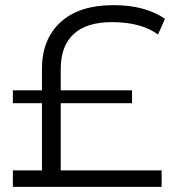

<svg xmlns="http://www.w3.org/2000/svg" viewBox="-20 -726 677 746"><path d="M216 -325V-64H608V0H30V-64H143V-325H30V-375H143V-459Q143 -573 215 -639.5Q287 -706 421 -706Q544 -706 621 -653L594 -592Q528 -640 415 -640Q316 -640 266 -593.5Q216 -547 216 -459V-375H493V-325Z"/></svg>

Font: mBank
Style: Regular
Weight: 400
Designer: Julieta Ulanovsky
Foundry: Julieta Ulanovsky
Version: Version 7.200;PS 007.200;hotconv 1.0.88;makeotf.lib2.5.64775